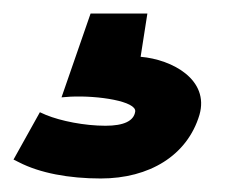

<svg xmlns="http://www.w3.org/2000/svg" viewBox="-27 -34 361 284"><path d="M-7 202 1 206C32 222 75 230 122 230C194 230 250 196 268 136C283 84 228 54 181 50L191 -14H107L64 110L77 109C119 107 175 116 173 131C171 145 156 152 129 152C98 152 63 145 41 136L32 132Z"/></svg>

Font: Charger Pro
Style: ExBdSuExtObl
Weight: 400
Designer: Jasper
Foundry: Cannot Into Space Fonts
Version: Version 1.09